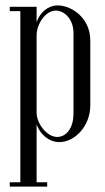

<svg xmlns="http://www.w3.org/2000/svg" viewBox="-20 -520 389 708"><path d="M115 -105V-389C115 -432 148 -481 186 -481C216 -481 251 -451 251 -398V-102C251 -44 222 -15 191 -15C153 -15 115 -64 115 -105ZM16 152V168H154V152H115V-61C128 -25 160 4 199 4C255 4 313 -54 313 -132V-370C313 -456 242 -500 193 -500C157 -500 127 -474 115 -438V-495H16V-479H55V152Z"/></svg>

Font: Emberly
Style: Regular
Weight: 400
Designer: Rajesh Rajput
Foundry: Rajesh Rajput
Version: Version 1.000